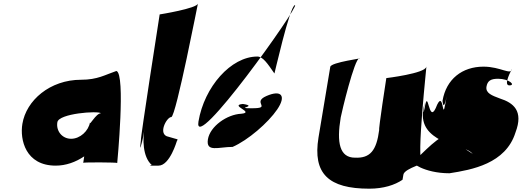

<svg xmlns="http://www.w3.org/2000/svg" viewBox="-20 -980 3147 1158"><path d="M687 3C687 3 739 -536 682 -552C614 -529 569 -499 469 -499C281 -499 138 -374 115 -233C99 -138 134 19 316 19C377 19 436 -2 488 -37L482 2C483 -2 688 -1 687 3ZM326 -243C335 -296 571 -313 589 -297C558 -297 518 -215 523 -243C514 -190 463 -143 409 -143C355 -143 317 -190 326 -243Z M943 -893C942 -889 825 -136 830 -136C817 -30 839 -139 840 -143C822 -37 853 -209 853 -209C839 -143 840 -34 895 15C867 21 896 19 936 19C1005 19 1047 -132 1046 -127C1053 -146 1063 -134 997 -155C928 -167 985 -274 1013 -274C1041 -274 1179 -989 1174 -959C1169 -929 943 -893 943 -893Z M1234 -140C1221 -59 1298 -94 1383 -94C1475 -134 1597 -239 1652 -320C1707 -401 1679 -441 1587 -401C1495 -361 1625 -327 1498 -327C1390 -327 1542 -338 1445 -353C1359 -345 1521 -302 1435 -294C1349 -290 1247 -218 1234 -140ZM1177 -247C1142 -38 1790 -949 1759 -949C1728 -949 1630 -509 1635 -537C1594 -596 1566 -639 1532 -639C1373 -639 1212 -456 1177 -247Z M2310 -509C2309 -505 2262 -197 2267 -197C2251 -71 2212 -25 2121 -29C2029 -29 2009 -118 2035 -272C2040 -300 2118 -629 2148 -629C2178 -629 1977 -605 1972 -577C1967 -549 1901 -151 1901 -151C1865 68 1962 158 2207 158C2293 158 2361 136 2408 104C2408 104 2406 113 2413 73C2420 33 2567 0 2527 0C2487 0 2558 -617 2551 -577C2544 -537 2310 -509 2310 -509Z M2896 -578C2768 -578 2671 -503 2649 -372C2658 -276 2688 -487 2666 -355C2646 -237 2658 -459 2608 -328C2564 -232 2563 -459 2541 -328C2521 -232 2556 -455 2533 -319C2516 -218 2576 -168 2639 -134C2705 -96 2803 -93 2835 -47C2868 -5 2864 -8 2839 -47C2775 -87 2676 -156 2658 -156C2618 -156 2476 -4 2476 -4C2451 -4 2536 65 2691 65C2825 44 3030 8 3089 -181C3139 -312 3076 -360 2995 -386C2947 -404 2908 -418 2914 -457C2920 -492 2939 -505 2984 -505C3052 -505 3092 -465 3052 -465C3012 -465 3068 -564 3068 -564C3061 -524 3001 -578 2896 -578Z"/></svg>

Font: PlasticEraser
Style: It
Weight: 400
Foundry: Cannot Into Space Fonts
Version: Version 0.43